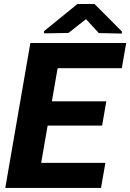

<svg xmlns="http://www.w3.org/2000/svg" viewBox="-20 -922 639 942"><path d="M497.1 -123 475.6 0H107.4L128.9 -123ZM284.2 -710.9 160.6 0H5.9L128.9 -710.9ZM501.5 -424.8 481 -305.7H160.2L181.2 -424.8ZM599.1 -710.9 577.6 -587.4H209L231 -710.9ZM443.8 -902.3 578.1 -767.6V-757.3L464.8 -759.8L401.9 -828.1L315.9 -760.3L196.3 -758.3L195.8 -769L359.9 -902.3Z"/></svg>

Font: Roboto ExtraBold
Style: Italic
Weight: 800
Designer: Christian Robertson
Foundry: Google
Version: Version 3.009; 2024